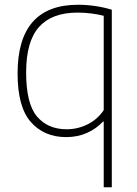

<svg xmlns="http://www.w3.org/2000/svg" viewBox="-20 -568 576 808"><path d="M416.5 -56.5H413.5Q386.5 -27 346.8 -9Q307 9 258.5 9Q166 9 110 -54.2Q54 -117.5 54 -259Q54 -548 308.5 -548Q344.5 -548 381.5 -542.5Q418.5 -537 450.5 -527V220H416.5ZM416.5 -104.5V-501.5Q394 -507.5 365 -511.2Q336 -515 306.5 -515Q198.5 -515 144.2 -454.5Q90 -394 90 -263Q90 -132 135.5 -78Q181 -24 260.5 -24Q306.5 -24 348.2 -44.5Q390 -65 416.5 -104.5Z"/></svg>

Font: Encode Sans Thin
Style: Regular
Weight: 250
Designer: Multiple Designers
Foundry: Impallari Type
Version: Version 2.000